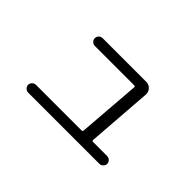

<svg xmlns="http://www.w3.org/2000/svg" viewBox="-75 -855 1150 1150"><g transform="rotate(45 500.0 -280.0)"><path d="M199 -7Q185 -7 175 -17Q165 -27 165 -40Q165 -53 175 -63Q185 -73 199 -73H584Q594 -73 594 -82L625 -478Q625 -487 617 -487H283Q270 -487 260 -496.5Q250 -506 250 -520Q250 -534 260 -543.5Q270 -553 283 -553H653Q676 -553 691.5 -536Q707 -519 705 -496L674 -82Q674 -73 682 -73H801Q815 -73 825 -63Q835 -53 835 -40Q835 -27 825 -17Q815 -7 801 -7Z"/></g></svg>

Font: Rounded Mplus 1c
Style: Regular
Weight: 400
Version: Version 1.059.20150529